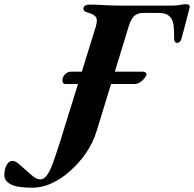

<svg xmlns="http://www.w3.org/2000/svg" viewBox="-220 -676 905 896"><path d="M-69.6 200Q-140.8 200 -170.2 184Q-199.6 167.9 -199.6 142.9Q-199.6 113.7 -189.2 94.3Q-178.7 74.9 -161.6 74.9Q-148.7 74.9 -133 88.4Q-117.3 101.9 -99.7 117.8Q-82 134.2 -64.5 147.7Q-47 161.2 -31.9 161.2Q-15.1 161.2 -1.3 142.5Q12.6 123.9 27.4 83.7Q42.1 43.6 61.9 -19.6L226.7 -550.6Q236.8 -583.4 227.8 -596.3Q218.8 -609.3 185.8 -618.7Q174.9 -621.7 171.5 -627.5Q168.1 -633.4 169.8 -639.5Q171.4 -646.4 178.9 -650.5Q186.3 -654.6 195.9 -654.6Q224.9 -654.6 263.3 -652.3Q301.7 -650 331.9 -650H586.5Q604.8 -650 621 -653.2Q637.2 -656.4 646.2 -656.4Q657.5 -656.4 662.1 -652.6Q666.7 -648.7 665.1 -641.4Q660.2 -620.7 652.9 -593.8Q645.7 -566.9 639 -540.5Q632.3 -514.1 626.5 -494.5Q623.9 -485.6 618.4 -480.7Q612.9 -475.8 607.9 -475.8Q601.2 -475.8 597 -480.3Q592.8 -484.8 592.8 -493.1Q592.8 -522.9 591 -547.9Q589.1 -572.9 580.7 -587.8Q573.4 -600.7 559.4 -608.1Q545.3 -615.5 520.9 -615.5H446Q424.3 -615.5 408.2 -602.9Q392.2 -590.3 380.8 -553.6L232.1 -68.2Q222.7 -36.8 209.4 -9.8Q196 17.2 179.2 41.5Q162.4 65.7 143.4 86.2Q124.3 106.7 103 125.8Q65.1 158.9 21.1 179.4Q-22.8 200 -69.6 200ZM86.2 -284.1Q74.3 -284.1 72.1 -293.9Q69.9 -303.8 73.3 -312.7Q77.8 -325.5 88.1 -333.4Q98.4 -341.4 110.7 -341.4H446.8Q455.9 -341.4 460.9 -335.9Q465.8 -330.5 462.6 -323.8Q461.7 -322.8 461.2 -321.9Q460.7 -321 459.7 -319.2Q452.6 -306.7 438.6 -295.4Q424.5 -284.1 408.6 -284.1Z"/></svg>

Font: EB Garamond
Style: Italic
Weight: 400
Italic angle: -17.2°
Designer: Georg Duffner and Octavio Pardo
Foundry: Georg Duffner
Version: Version 1.001